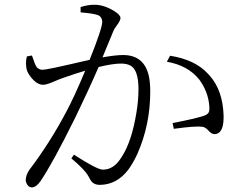

<svg xmlns="http://www.w3.org/2000/svg" viewBox="-20 -776 1040 813"><path d="M321.3 -723.6V-746.1Q351.6 -755.9 379.9 -755.9Q420.9 -755.9 464.8 -728.5Q489.3 -712.9 490.2 -700.2Q490.2 -688.5 473.6 -667Q464.8 -655.3 460.9 -646.5Q446.3 -610.4 414.1 -533.2Q470.7 -543 501 -543Q592.8 -543 611.3 -449.2Q616.2 -421.9 616.2 -388.7Q616.2 -247.1 561.5 -124Q543 -84 522.5 -56.6Q474.6 5.9 403.3 6.8Q375 6.8 363.3 -13.7Q360.4 -18.6 353.5 -31.2Q337.9 -58.6 284.2 -103.5Q283.2 -104.5 282.2 -105.5L293 -121.1Q389.6 -58.6 415 -57.6Q458 -57.6 487.3 -99.6Q492.2 -106.4 497.1 -114.3Q538.1 -178.7 557.6 -298.8Q566.4 -350.6 566.4 -398.4Q566.4 -481.4 531.2 -499Q515.6 -506.8 492.2 -506.8Q457 -506.8 397.5 -492.2Q351.6 -386.7 298.8 -278.3Q202.1 -83 151.4 -8.8Q133.8 16.6 115.2 17.6Q99.6 17.6 91.8 -1Q88.9 -6.8 88.9 -13.7Q89.8 -35.2 103.5 -55.7Q190.4 -169.9 260.7 -302.7Q293.9 -364.3 340.8 -476.6Q299.8 -464.8 245.1 -445.3Q228.5 -439.5 206.1 -429.7Q176.8 -417 162.1 -417Q135.7 -417 109.4 -451.2Q96.7 -467.8 92.8 -482.4Q86.9 -510.7 93.8 -537.1L115.2 -541Q128.9 -500 135.7 -491.2Q146.5 -480.5 160.2 -480.5Q178.7 -480.5 324.2 -514.6Q344.7 -519.5 359.4 -522.5Q413.1 -656.2 413.1 -684.6Q411.1 -704.1 397.5 -710.9Q379.9 -718.8 321.3 -723.6ZM686.5 -514.6 700.2 -540Q805.7 -523.4 860.4 -463.9Q865.2 -459 869.1 -454.1Q922.9 -393.6 926.8 -287.1Q926.8 -281.2 926.8 -276.4Q925.8 -209 888.7 -208Q875 -208 861.3 -224.6Q849.6 -237.3 836.9 -239.3Q807.6 -243.2 715.8 -230.5L710.9 -254.9Q806.6 -273.4 844.7 -286.1Q865.2 -293 866.2 -309.6Q867.2 -317.4 866.2 -328.1Q861.3 -387.7 824.2 -438.5Q776.4 -499 686.5 -514.6Z"/></svg>

Font: GenYoMin JP Light
Style: Regular
Weight: 300
Version: Version 1.001;PS 1;hotconv 16.6.51;makeotf.lib2.5.65220 DEVE